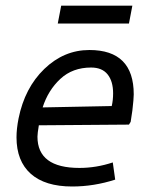

<svg xmlns="http://www.w3.org/2000/svg" viewBox="-20 -668 542 698"><path d="M40 0ZM466.2 -325Q466.2 -308.8 461.2 -266.2L455 -225L448.8 -215L121.2 -212.5Q116.2 -182.5 116.2 -171.2Q116.2 -57.5 268.8 -57.5Q330 -57.5 390 -77.5L398.8 -15Q321.2 10 242.5 10Q143.8 10 91.9 -36.2Q40 -82.5 40 -168.8Q40 -200 47.5 -237.5Q70 -348.8 141.2 -417.5Q212.5 -486.2 305 -486.2Q466.2 -486.2 466.2 -325ZM391.2 -328.8Q391.2 -372.5 371.2 -397.5Q351.2 -422.5 311.2 -422.5Q243.8 -422.5 199.4 -381.2Q155 -340 135 -277.5L386.2 -282.5Q391.2 -303.8 391.2 -328.8ZM448.8 -582.5H190L202.5 -647.5H461.2Z"/></svg>

Font: Cambay
Style: Italic
Weight: 400
Italic angle: -11°
Designer: Pooja Saxena
Foundry: Pooja Saxena
Version: Version 1.019;PS 001.019;hotconv 1.0.70;makeotf.lib2.5.58329